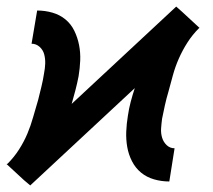

<svg xmlns="http://www.w3.org/2000/svg" viewBox="-27 -552 647 584"><path d="M65 12 46 -4 -7 -53 -4 -54Q16 -74 31 -97.5Q46 -121 56.5 -146Q67 -171 74 -196.5Q81 -222 89 -248Q94 -268 99 -288.5Q104 -309 107 -329Q110 -344 110.5 -358.5Q111 -373 107.5 -386.5Q104 -400 93.5 -409.5Q83 -419 69 -419L86 -520Q110 -520 132.5 -513.5Q155 -507 172 -493Q189 -479 199 -458.5Q209 -438 213.5 -415Q218 -392 217 -368Q216 -344 212 -320Q208 -299 202.5 -278Q197 -257 191 -236L509 -532L527 -516L580 -467L578 -466Q558 -446 543 -422.5Q528 -399 517 -374Q506 -349 499 -323.5Q492 -298 485 -272Q479 -252 474.5 -231.5Q470 -211 466 -191Q464 -176 463 -161.5Q462 -147 466 -133.5Q470 -120 480 -110.5Q490 -101 504 -101L488 0Q464 0 441.5 -6.5Q419 -13 402 -27Q385 -41 374.5 -61.5Q364 -82 360 -105Q356 -128 357 -152Q358 -176 362 -200Q365 -221 370.5 -242Q376 -263 383 -284Z"/></svg>

Font: Iosevka HT Extended
Style: Bold Italic
Weight: 700
Width: 7
Italic angle: -9°
Monospace: yes
Designer: Belleve Invis
Foundry: Belleve Invis
Version: Version 32.3.0; ttfautohint (v1.8.4)